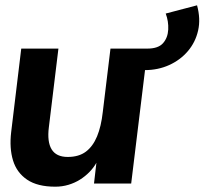

<svg xmlns="http://www.w3.org/2000/svg" viewBox="-20 -691 776 723"><path d="M525 -427 535 -508Q576 -508 594 -528.5Q612 -549 613.5 -580Q615 -611 604 -640L722 -671Q736 -620 726 -576Q716 -532 687.5 -498.5Q659 -465 617 -446Q575 -427 525 -427ZM536 -508 474 0H334L343 -78Q333 -60 317 -43.5Q301 -27 281 -14.5Q261 -2 237.5 5Q214 12 188 12Q121 12 82 -14.5Q43 -41 29 -87Q15 -133 22 -193L60 -508H200L164 -212Q157 -157 174.5 -128.5Q192 -100 235 -100Q277 -100 303.5 -120Q330 -140 345.5 -177.5Q361 -215 367 -269L396 -508Z"/></svg>

Font: Inclusive Sans
Style: Bold Italic
Weight: 700
Italic angle: -7°
Designer: Olivia King
Foundry: Olivia King
Version: Version 2.004